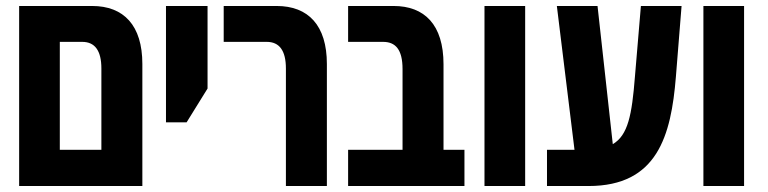

<svg xmlns="http://www.w3.org/2000/svg" viewBox="-20 -622 2567 642"><path d="M44 0H456V-408C456 -537 394 -602 288 -602H44ZM180 -121V-482H255C297 -482 319 -453 319 -393V-121Z M535 -213H604L674 -326V-602H535Z M936 0H1073V-408C1073 -537 1011 -602 905 -602H728V-482H872C914 -482 936 -453 936 -393Z M1144 0H1533V-121H1463V-407C1463 -540 1399 -602 1296 -602H1144V-482H1261C1302 -482 1326 -457 1326 -391V-121H1144Z M1600 0H1736V-602H1600Z M1809 0H1948C2178 0 2224 -168 2240 -365L2259 -602H2123L2103 -365C2093 -238 2080 -170 2029 -140L1978 -602H1842L1901 -121H1809Z M2332 0H2468V-602H2332Z"/></svg>

Font: Noto Sans Hebrew ExtraCondensed
Style: Bold
Weight: 700
Width: 2
Designer: Monotype Design Team
Foundry: Monotype Imaging Inc.
Version: Version 2.004